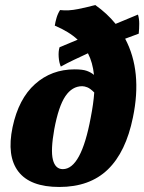

<svg xmlns="http://www.w3.org/2000/svg" viewBox="-20 -736 574 764"><path d="M216 8Q100 8 53 -53.5Q6 -115 30 -230Q54 -343 119.5 -401.5Q185 -460 277 -460Q309 -460 325.5 -454Q342 -448 354 -438Q349 -487 330 -524Q302 -511 274.5 -498Q247 -485 222 -471Q215 -487 213.5 -509.5Q212 -532 217 -548L289 -578Q255 -610 198 -634Q200 -648 205 -665Q210 -682 219 -696Q252 -692 291 -700Q330 -708 359 -716Q406 -683 440 -641L529 -678Q534 -662 534 -641.5Q534 -621 532 -602Q505 -592 478 -582Q547 -452 509 -269Q481 -131 409 -61.5Q337 8 216 8ZM196 -222Q181 -138 190.5 -100.5Q200 -63 230 -63Q303 -63 341 -268Q352 -324 355 -368Q339 -384 327.5 -388.5Q316 -393 307 -393Q267 -393 240 -353Q213 -313 196 -222Z"/></svg>

Font: Vollkorn ExtraBold
Style: Italic
Weight: 800
Italic angle: -11°
Designer: Friedrich Althausen
Foundry: Friedrich Althausen
Version: Version 5.000; ttfautohint (v1.8.3)